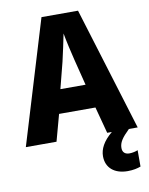

<svg xmlns="http://www.w3.org/2000/svg" viewBox="-101 -788 851 1097"><g transform="rotate(-10 324.5 -240.0)"><path d="M472 0H499C446 44 425 87 425 128C425 195 473 236 550 236C583 236 607 230 626 223V128C615 133 595 138 577 138C552 138 537 125 537 100C537 68 554 43 598 0H649L429 -716H217L0 0H178L220 -154H431ZM360 -443 398 -292H252L291 -444C301 -489 317 -559 325 -602C332 -561 350 -483 360 -443Z"/></g></svg>

Font: Noto Sans Myanmar UI SemiCondensed ExtraBold
Style: Regular
Weight: 800
Width: 4
Designer: Monotype Design Team
Foundry: Monotype Imaging Inc.
Version: Version 2.103